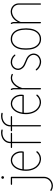

<svg xmlns="http://www.w3.org/2000/svg" viewBox="1237 -2070 1015 3609"><g transform="rotate(-90 1744.5 -265.5)"><path d="M51 197C26 196 1 188 -21 174C-27 171 -34 173 -38 178C-42 184 -40 192 -34 196C-9 211 21 220 51 221C52 222 54 222 56 222C106 222 155 199 187 161C212 131 226 93 226 54V-558C226 -565 220 -570 213 -570H87C80 -570 74 -565 74 -558C74 -551 80 -546 87 -546H200V54C200 87 188 120 167 145C141 177 98 197 56 197C54 197 53 197 51 197ZM213 -748C199 -748 188 -737 188 -723C188 -709 199 -698 213 -698C227 -698 238 -709 238 -723C238 -737 227 -748 213 -748Z M632 -16C660 -28 685 -46 704 -70C708 -76 707 -84 702 -88C696 -92 688 -91 684 -86C668 -65 647 -49 623 -39C603 -31 582 -27 561 -27C556 -27 551 -27 546 -27C496 -32 449 -62 418 -102C387 -143 370 -194 365 -246C364 -260 363 -273 363 -287C363 -300 364 -313 365 -326H689C696 -326 701 -331 702 -337C704 -350 705 -362 705 -375V-377C704 -424 691 -471 661 -508C646 -527 627 -543 606 -554C584 -565 560 -570 536 -570C513 -570 489 -565 468 -555C447 -545 428 -530 413 -513C381 -479 362 -436 351 -393C342 -359 338 -323 338 -287C338 -273 339 -258 340 -244C346 -188 364 -132 398 -87C433 -41 486 -8 544 -3C550 -2 556 -2 561 -2C586 -2 610 -6 632 -16ZM368 -352C370 -363 372 -375 375 -387C386 -428 403 -466 431 -496C445 -511 461 -524 479 -532C497 -541 517 -546 536 -546C556 -545 577 -541 595 -531C613 -522 629 -509 641 -493C667 -461 679 -419 680 -377V-375C680 -367 679 -359 679 -352Z M859 -590V-570H780C773 -570 767 -565 767 -558C767 -551 773 -546 780 -546H859V-15C859 -8 864 -2 871 -2C878 -2 883 -8 883 -15V-546H1040C1047 -546 1053 -551 1053 -558C1053 -565 1047 -570 1040 -570H883V-590C885 -616 894 -641 910 -663C926 -684 948 -701 973 -712C998 -723 1026 -728 1053 -728C1069 -728 1085 -726 1100 -723C1107 -721 1114 -725 1115 -732C1117 -739 1113 -746 1106 -747C1089 -751 1071 -753 1053 -753C1022 -753 991 -747 963 -734C935 -722 909 -703 890 -677C871 -652 860 -622 859 -590Z M1173 -590V-570H1094C1087 -570 1081 -565 1081 -558C1081 -551 1087 -546 1094 -546H1173V-15C1173 -8 1178 -2 1185 -2C1192 -2 1197 -8 1197 -15V-546H1354C1361 -546 1367 -551 1367 -558C1367 -565 1361 -570 1354 -570H1197V-590C1199 -616 1208 -641 1224 -663C1240 -684 1262 -701 1287 -712C1312 -723 1340 -728 1367 -728C1383 -728 1399 -726 1414 -723C1421 -721 1428 -725 1429 -732C1431 -739 1427 -746 1420 -747C1403 -751 1385 -753 1367 -753C1336 -753 1305 -747 1277 -734C1249 -722 1223 -703 1204 -677C1185 -652 1174 -622 1173 -590Z M1697 -16C1725 -28 1750 -46 1769 -70C1773 -76 1772 -84 1767 -88C1761 -92 1753 -91 1749 -86C1733 -65 1712 -49 1688 -39C1668 -31 1647 -27 1626 -27C1621 -27 1616 -27 1611 -27C1561 -32 1514 -62 1483 -102C1452 -143 1435 -194 1430 -246C1429 -260 1428 -273 1428 -287C1428 -300 1429 -313 1430 -326H1754C1761 -326 1766 -331 1767 -337C1769 -350 1770 -362 1770 -375V-377C1769 -424 1756 -471 1726 -508C1711 -527 1692 -543 1671 -554C1649 -565 1625 -570 1601 -570C1578 -570 1554 -565 1533 -555C1512 -545 1493 -530 1478 -513C1446 -479 1427 -436 1416 -393C1407 -359 1403 -323 1403 -287C1403 -273 1404 -258 1405 -244C1411 -188 1429 -132 1463 -87C1498 -41 1551 -8 1609 -3C1615 -2 1621 -2 1626 -2C1651 -2 1675 -6 1697 -16ZM1433 -352C1435 -363 1437 -375 1440 -387C1451 -428 1468 -466 1496 -496C1510 -511 1526 -524 1544 -532C1562 -541 1582 -546 1601 -546C1621 -545 1642 -541 1660 -531C1678 -522 1694 -509 1706 -493C1732 -461 1744 -419 1745 -377V-375C1745 -367 1744 -359 1744 -352Z M1928 -481C1915 -463 1904 -445 1894 -426V-512C1894 -516 1894 -520 1894 -524C1892 -538 1887 -552 1880 -565C1876 -570 1868 -572 1862 -569C1857 -565 1855 -557 1858 -551C1864 -542 1868 -532 1869 -521C1869 -518 1870 -515 1870 -512L1868 -15C1868 -8 1874 -3 1881 -2C1888 -2 1893 -8 1894 -15V-358C1906 -396 1924 -433 1948 -465C1965 -488 1986 -509 2010 -523C2033 -537 2059 -546 2085 -546H2088C2107 -545 2126 -540 2142 -532C2148 -529 2156 -531 2159 -537C2162 -543 2160 -551 2154 -554C2133 -564 2111 -570 2088 -570H2085C2054 -570 2023 -561 1997 -545C1969 -528 1947 -505 1928 -481Z M2442 -534C2465 -524 2486 -508 2502 -488C2506 -482 2514 -482 2519 -486C2525 -490 2525 -498 2521 -503C2503 -526 2479 -545 2452 -557C2430 -566 2405 -571 2381 -571C2376 -571 2370 -571 2365 -571C2342 -568 2319 -561 2299 -549C2279 -537 2262 -520 2251 -499C2240 -480 2234 -458 2234 -435C2234 -429 2235 -423 2235 -416C2240 -388 2254 -362 2273 -341C2303 -309 2344 -293 2382 -278C2420 -263 2457 -248 2483 -221C2504 -200 2518 -171 2518 -142V-141C2518 -112 2505 -83 2484 -62C2469 -48 2450 -37 2429 -31C2416 -27 2403 -25 2389 -25C2381 -25 2373 -26 2365 -27C2319 -34 2276 -60 2248 -97C2244 -102 2236 -103 2230 -99C2225 -95 2224 -87 2228 -81C2261 -39 2309 -10 2362 -2C2371 -1 2380 0 2389 0C2405 0 2421 -3 2436 -7C2461 -14 2483 -26 2502 -44C2527 -69 2543 -105 2543 -141V-142C2542 -178 2526 -213 2501 -239C2470 -270 2429 -286 2391 -301C2354 -316 2317 -332 2291 -359C2278 -373 2264 -394 2260 -420C2259 -425 2259 -430 2259 -435C2259 -453 2264 -472 2273 -487C2282 -504 2296 -518 2312 -528C2329 -538 2348 -544 2367 -546C2372 -546 2377 -546 2381 -546C2402 -546 2423 -542 2442 -534Z M2640 -286C2640 -288 2640 -290 2640 -292C2640 -336 2644 -380 2658 -421C2671 -462 2696 -500 2732 -523C2758 -539 2780 -546 2814 -546C2844 -546 2870 -541 2899 -523C2935 -500 2960 -462 2973 -421C2986 -380 2990 -336 2991 -292V-284C2991 -283 2991 -283 2991 -283C2991 -283 2991 -282 2991 -282C2990 -237 2986 -192 2973 -151C2960 -110 2935 -72 2899 -49C2870 -31 2844 -26 2814 -26C2780 -26 2758 -33 2732 -49C2696 -72 2671 -110 2658 -151C2644 -192 2640 -236 2640 -281C2640 -283 2640 -284 2640 -286ZM2997 -143C3010 -183 3014 -226 3016 -267C3016 -268 3016 -269 3016 -271C3016 -272 3016 -279 3016 -292C3015 -337 3011 -384 2997 -429C2982 -474 2954 -517 2912 -544C2879 -565 2848 -571 2814 -571C2776 -571 2747 -562 2719 -544C2676 -517 2649 -474 2634 -429C2620 -386 2616 -341 2615 -297C2615 -294 2615 -291 2615 -286C2615 -281 2615 -277 2615 -274C2616 -231 2620 -186 2634 -143C2649 -98 2676 -55 2719 -28C2747 -10 2776 -1 2814 -1C2848 -1 2879 -7 2912 -28C2954 -55 2982 -98 2997 -143Z M3111 -511V-15C3111 -8 3116 -2 3123 -2C3130 -2 3135 -8 3135 -15V-383C3150 -424 3173 -462 3205 -492C3224 -511 3247 -526 3272 -535C3291 -543 3311 -547 3331 -547C3337 -547 3343 -546 3349 -546C3379 -542 3407 -527 3428 -506C3446 -486 3460 -458 3461 -425V-15C3461 -8 3466 -2 3473 -2C3480 -2 3485 -8 3485 -15V-426C3485 -462 3470 -497 3446 -523C3421 -549 3388 -566 3353 -570C3345 -571 3338 -572 3331 -572C3307 -572 3284 -567 3263 -559C3234 -548 3209 -531 3187 -510C3167 -491 3149 -464 3135 -438V-512C3135 -517 3135 -522 3135 -524C3133 -538 3128 -552 3121 -565C3117 -570 3109 -572 3103 -569C3098 -565 3096 -557 3099 -551C3105 -542 3109 -532 3110 -521C3110 -519 3111 -515 3111 -511Z"/></g></svg>

Font: LS
Style: Light
Weight: 300
Designer: BSozoo
Foundry: BSozoo
Version: Version 001.000